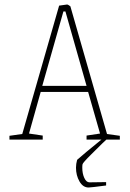

<svg xmlns="http://www.w3.org/2000/svg" viewBox="-20 -621 578 854"><path d="M513 -17V0H453L436 16Q425 27 386.5 65Q348 103 347 110Q346 115 346 125Q346 151 355 170.5Q364 190 378 190L452 189V204Q384 213 374 213Q349 213 333.5 186Q318 159 318 125Q318 108 323 90Q352 64 431 0H365V-18L425 -27L372 -212H161L109 -27L170 -18V0H22V-17L79 -25L243 -596L279 -601Q282 -601 293 -593L456 -25ZM365 -239 271 -570H262L168 -239Z"/></svg>

Font: Grenze Thin
Style: Regular
Weight: 250
Designer: Renata Polastri
Foundry: Omnibus-Type
Version: Version 1.002; ttfautohint (v1.8)